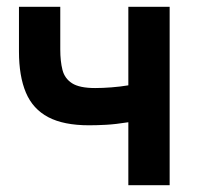

<svg xmlns="http://www.w3.org/2000/svg" viewBox="-20 -547 581 567"><path d="M359 0V-186Q321 -180 293.5 -178.5Q266 -177 243 -177Q168 -177 122.5 -201Q77 -225 56.5 -273.5Q36 -322 36 -395V-527H158V-401Q158 -366 164.5 -340.5Q171 -315 193 -301Q215 -287 261 -287Q283 -287 309 -289Q335 -291 359 -295V-527H481V0Z"/></svg>

Font: Onest SemiBold
Style: Regular
Weight: 600
Designer: Dmitri Voloshin, Andrey Kudryavtsev
Foundry: Dmitri Voloshin, Andrey Kudryavtsev
Version: Version 1.000;gftools[0.9.33]